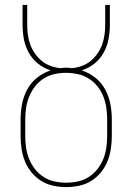

<svg xmlns="http://www.w3.org/2000/svg" viewBox="-20 -755 540 783"><path d="M250 8Q224 8 197.5 2.5Q171 -3 148.5 -17Q126 -31 109 -51.5Q92 -72 82 -96.5Q72 -121 68 -147.5Q64 -174 64 -200V-268Q64 -300 70 -331Q76 -362 91 -390Q106 -418 131 -438Q156 -458 187 -468Q158 -477 135 -495.5Q112 -514 97.5 -540Q83 -566 77.5 -595Q72 -624 72 -653V-735H91V-653Q91 -632 94 -611.5Q97 -591 104 -572Q111 -553 123 -536Q135 -519 151 -506Q167 -493 186.5 -486Q206 -479 227 -477Q233 -478 238.5 -478.5Q244 -479 250 -479Q256 -479 261.5 -478.5Q267 -478 273 -477Q294 -479 313.5 -486Q333 -493 349 -506Q365 -519 377 -536Q389 -553 396 -572Q403 -591 406 -611.5Q409 -632 409 -653V-735H428V-653Q428 -624 422.5 -595Q417 -566 402.5 -540Q388 -514 365 -495.5Q342 -477 313 -468Q344 -458 369 -438Q394 -418 409 -390Q424 -362 430 -331Q436 -300 436 -268V-200Q436 -174 432 -147.5Q428 -121 418 -96.5Q408 -72 391 -51.5Q374 -31 351.5 -17Q329 -3 302.5 2.5Q276 8 250 8ZM250 -10Q274 -10 297.5 -15Q321 -20 341.5 -33Q362 -46 377 -65Q392 -84 401 -106Q410 -128 413.5 -152Q417 -176 417 -200V-268Q417 -292 413.5 -316Q410 -340 401 -362.5Q392 -385 376.5 -404Q361 -423 340.5 -435.5Q320 -448 296 -453Q272 -458 248 -458Q224 -458 200.5 -452.5Q177 -447 157 -434Q137 -421 122.5 -402Q108 -383 99 -361Q90 -339 86.5 -315.5Q83 -292 83 -268V-200Q83 -176 86.5 -152Q90 -128 99 -106Q108 -84 123 -65Q138 -46 158.5 -33Q179 -20 202.5 -15Q226 -10 250 -10Z"/></svg>

Font: Zed Mono Thin
Style: Regular
Weight: 100
Monospace: yes
Designer: Belleve Invis
Foundry: Belleve Invis
Version: Version 1.0.0; ttfautohint (v1.8.4)